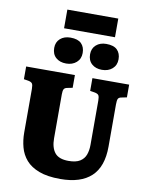

<svg xmlns="http://www.w3.org/2000/svg" viewBox="-117 -1212 1005 1307"><g transform="rotate(10 386.0 -558.0)"><path d="M392 14Q303 14 245 -8Q187 -30 154.5 -67.5Q122 -105 109 -153.5Q96 -202 96 -255V-556Q96 -583 89.5 -593Q83 -603 62 -607L31 -612V-700H368V-612L333 -605Q315 -602 309 -591.5Q303 -581 303 -556V-251Q303 -187 331 -152Q359 -117 426 -117Q477 -117 505 -134.5Q533 -152 544 -182Q555 -212 555 -250V-556Q555 -583 548.5 -593Q542 -603 520 -607L489 -612V-700H743V-612L709 -605Q689 -602 683.5 -591Q678 -580 678 -552V-260Q678 -121 605.5 -53.5Q533 14 392 14ZM542 -767Q499 -767 472 -791Q445 -815 445 -858Q445 -898 472 -922Q499 -946 542 -946Q594 -946 618 -922Q642 -898 642 -857Q642 -816 614 -791.5Q586 -767 542 -767ZM295 -767Q251 -767 224 -791Q197 -815 197 -858Q197 -898 224 -922Q251 -946 295 -946Q346 -946 370 -922Q394 -898 394 -857Q394 -816 366 -791.5Q338 -767 295 -767ZM240 -1001V-1130H592V-1001Z"/></g></svg>

Font: Literata 12pt ExtraBold
Style: Regular
Weight: 800
Designer: Latin by Veronika Burian and Jose Scaglione. Greek by Irene Vlachou. Cyrillic by Vera Evstafieva.
Foundry: TypeTogether
Version: Version 3.002